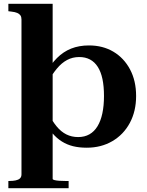

<svg xmlns="http://www.w3.org/2000/svg" viewBox="-20 -767 772 1010"><path d="M341 223H24V185H30Q48 185 62.5 182Q77 179 85 171.5Q93 164 93 150V-665Q93 -678 87.5 -686Q82 -694 70.5 -699Q59 -704 40 -706L24 -708V-747H257V174Q257 178 267 180.5Q277 183 292.5 184Q308 185 323 185H341ZM436 10Q396 10 364 2Q332 -6 305 -23Q278 -40 256.5 -65.5Q235 -91 218 -126L234 -171Q255 -130 278 -102Q301 -74 329 -60Q357 -46 391 -46Q425 -46 450.5 -60.5Q476 -75 493 -103Q510 -131 518.5 -171Q527 -211 527 -262Q527 -313 519 -351Q511 -389 494.5 -415Q478 -441 453.5 -454Q429 -467 397 -467Q362 -467 333 -451.5Q304 -436 279.5 -406.5Q255 -377 232 -336L219 -380Q247 -429 280 -462Q313 -495 354.5 -511.5Q396 -528 448 -528Q521 -528 576.5 -495Q632 -462 664 -402Q696 -342 696 -262Q696 -182 663 -120.5Q630 -59 571 -24.5Q512 10 436 10Z"/></svg>

Font: Roboto Serif 120pt Expanded SemiBold
Style: Regular
Weight: 600
Width: 7
Designer: Greg Gazdowicz
Foundry: Commercial Type
Version: Version 1.008